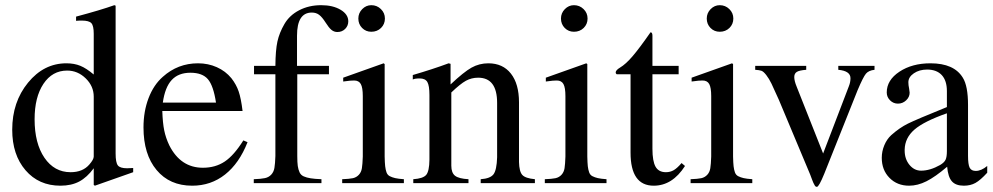

<svg xmlns="http://www.w3.org/2000/svg" viewBox="-20 -703 3811 737"><path d="M491.2 -58.1V-42L344.2 9.8L339.8 6.8V-57.1Q314 -22 283.9 -6.1Q253.9 9.8 211.9 9.8Q128.9 9.8 77.9 -49.6Q26.9 -108.9 26.9 -205.1Q26.9 -311.5 87.6 -385.7Q148.4 -460 234.9 -460Q265.1 -460 288.3 -450.4Q311.5 -440.9 339.8 -417V-573.2Q339.8 -604 330.8 -614Q321.8 -624 293.9 -624Q279.8 -624 272 -623V-639.2Q367.2 -664.6 418.9 -683.1L423.8 -681.2V-113.8Q423.8 -79.1 432.4 -68.1Q440.9 -57.1 467.8 -57.1Q478 -57.1 491.2 -58.1ZM339.8 -102.1V-332Q339.8 -372.1 309.1 -402.1Q278.3 -432.1 237.8 -432.1Q180.7 -432.1 146.7 -381.1Q112.8 -330.1 112.8 -245.1Q112.8 -152.8 150.6 -97.4Q188.5 -42 251 -42Q297.9 -42 323.2 -71.8Q339.8 -90.8 339.8 -102.1Z M914.1 -164.1 930.2 -157.2Q898.4 -76.2 844 -33.2Q789.6 9.8 717.8 9.8Q631.3 9.8 581.1 -50.3Q530.8 -110.4 530.8 -213.9Q530.8 -275.4 550.3 -326.4Q569.8 -377.4 605 -408.2Q662.6 -460 740.2 -460Q778.8 -460 812.3 -445.1Q845.7 -430.2 868.2 -402.8Q887.2 -378.4 896.2 -351.8Q905.3 -325.2 911.1 -276.9H603Q604.5 -231 610.4 -202.4Q616.2 -173.8 629.9 -145Q673.3 -59.1 758.8 -59.1Q807.1 -59.1 842.8 -83Q878.4 -106.9 914.1 -164.1ZM605 -309.1H809.1Q799.3 -374 778.1 -398.9Q756.8 -423.8 710.9 -423.8Q665 -423.8 639.2 -396Q613.3 -368.2 605 -309.1Z M1242.7 -450.2V-418H1121.1V-104Q1121.1 -79.6 1123 -65.9Q1125 -52.2 1129.9 -41.5Q1134.8 -30.8 1146 -25.9Q1157.2 -21 1172.4 -18.6Q1187.5 -16.1 1213.9 -15.1V0H954.1V-15.1Q982.4 -16.1 997.1 -19.3Q1011.7 -22.5 1021.2 -32.7Q1030.8 -43 1033.4 -58.6Q1036.1 -74.2 1037.1 -104V-418H955.1V-450.2H1037.1Q1037.6 -510.3 1044.9 -543.7Q1052.2 -577.1 1071.8 -610.8Q1091.3 -644.5 1128.7 -663.8Q1166 -683.1 1212.9 -683.1Q1257.8 -683.1 1287.4 -665.5Q1316.9 -647.9 1316.9 -621.1Q1316.9 -604 1304.9 -592Q1293 -580.1 1274.9 -580.1Q1262.2 -580.1 1252.2 -588.4Q1242.2 -596.7 1230 -616.2Q1216.3 -637.7 1204.8 -646.2Q1193.4 -654.8 1176.8 -654.8Q1120.1 -654.8 1120.1 -565.9V-450.2Z M1293.5 0V-15.1Q1320.8 -16.1 1334.5 -19Q1348.1 -22 1357.4 -32Q1366.7 -42 1369.1 -57.1Q1371.6 -72.3 1372.6 -102.1V-334Q1372.6 -366.7 1365 -380.4Q1357.4 -394 1339.4 -394Q1324.2 -394 1305.7 -391.1L1297.4 -390.1V-404.8L1452.6 -460L1456.5 -457V-102.1Q1457 -78.1 1458.5 -64.9Q1460 -51.8 1463.6 -41.5Q1467.3 -31.2 1476.3 -26.6Q1485.4 -22 1497.1 -19.3Q1508.8 -16.6 1530.3 -15.1V0ZM1405.3 -683.1Q1426.8 -683.1 1442.1 -668.2Q1457.5 -653.3 1457.5 -631.8Q1457.5 -610.4 1442.6 -595.7Q1427.7 -581.1 1405.3 -581.1Q1384.3 -581.1 1369.9 -595.7Q1355.5 -610.4 1355.5 -631.8Q1355.5 -652.8 1370.4 -668Q1385.3 -683.1 1405.3 -683.1Z M1566.4 0V-15.1Q1604 -17.6 1616 -31.7Q1627.9 -45.9 1628.4 -89.8V-337.9Q1628.4 -374.5 1620.4 -388.2Q1612.3 -401.9 1591.3 -401.9Q1572.3 -401.9 1564.5 -397.9V-415Q1641.6 -437.5 1702.1 -460L1709.5 -458V-378.9Q1760.3 -426.8 1790 -443.4Q1819.8 -460 1854.5 -460Q1910.2 -460 1941.2 -420.4Q1972.2 -380.9 1972.2 -310.1V-81.1Q1973.1 -44.4 1984.9 -31.5Q1996.6 -18.6 2033.2 -15.1V0H1825.2V-15.1Q1861.8 -17.6 1874.3 -33.9Q1886.7 -50.3 1888.2 -99.1V-308.1Q1888.2 -404.8 1815.4 -404.8Q1790 -404.8 1768.6 -393.1Q1747.1 -381.3 1712.4 -348.1V-66.9Q1712.4 -39.6 1726.8 -28.3Q1741.2 -17.1 1778.3 -15.1V0Z M2071.3 0V-15.1Q2098.6 -16.1 2112.3 -19Q2126 -22 2135.3 -32Q2144.5 -42 2147 -57.1Q2149.4 -72.3 2150.4 -102.1V-334Q2150.4 -366.7 2142.8 -380.4Q2135.3 -394 2117.2 -394Q2102.1 -394 2083.5 -391.1L2075.2 -390.1V-404.8L2230.5 -460L2234.4 -457V-102.1Q2234.9 -78.1 2236.3 -64.9Q2237.8 -51.8 2241.5 -41.5Q2245.1 -31.2 2254.2 -26.6Q2263.2 -22 2274.9 -19.3Q2286.6 -16.6 2308.1 -15.1V0ZM2183.1 -683.1Q2204.6 -683.1 2220 -668.2Q2235.4 -653.3 2235.4 -631.8Q2235.4 -610.4 2220.5 -595.7Q2205.6 -581.1 2183.1 -581.1Q2162.1 -581.1 2147.7 -595.7Q2133.3 -610.4 2133.3 -631.8Q2133.3 -652.8 2148.2 -668Q2163.1 -683.1 2183.1 -683.1Z M2585 -450.2V-418H2484.4V-131.8Q2484.4 -84.5 2496.3 -63.2Q2508.3 -42 2536.1 -42Q2552.7 -42 2566.2 -49.8Q2579.6 -57.6 2596.2 -77.1L2609.4 -65.9Q2561 9.8 2489.3 9.8Q2400.4 9.8 2400.4 -117.2V-418H2347.2Q2343.3 -420.4 2343.3 -424.8Q2343.3 -433.6 2360.4 -443.8Q2381.8 -456.5 2407.7 -486.6Q2433.6 -516.6 2477.1 -579.1Q2484.4 -579.1 2484.4 -565.9V-450.2Z M2630.9 0V-15.1Q2658.2 -16.1 2671.9 -19Q2685.5 -22 2694.8 -32Q2704.1 -42 2706.5 -57.1Q2709 -72.3 2710 -102.1V-334Q2710 -366.7 2702.4 -380.4Q2694.8 -394 2676.8 -394Q2661.6 -394 2643.1 -391.1L2634.8 -390.1V-404.8L2790 -460L2793.9 -457V-102.1Q2794.4 -78.1 2795.9 -64.9Q2797.4 -51.8 2801 -41.5Q2804.7 -31.2 2813.7 -26.6Q2822.8 -22 2834.5 -19.3Q2846.2 -16.6 2867.7 -15.1V0ZM2742.7 -683.1Q2764.2 -683.1 2779.5 -668.2Q2794.9 -653.3 2794.9 -631.8Q2794.9 -610.4 2780 -595.7Q2765.1 -581.1 2742.7 -581.1Q2721.7 -581.1 2707.3 -595.7Q2692.9 -610.4 2692.9 -631.8Q2692.9 -652.8 2707.8 -668Q2722.7 -683.1 2742.7 -683.1Z M3336.9 -450.2V-435.1Q3314.5 -432.6 3304 -420.2Q3293.5 -407.7 3272 -356.9L3144 -36.1Q3123.5 14.2 3115.7 14.2Q3109.9 14.2 3106.9 7.8Q3102.1 0 3097.7 -12.2Q3090.3 -31.7 3089.8 -33.2L2969.7 -319.8Q2950.7 -362.8 2941.4 -381.8Q2932.1 -400.9 2921.4 -414.8Q2910.6 -428.7 2902.6 -431.4Q2894.5 -434.1 2878.9 -435.1V-450.2H3074.7V-435.1Q3048.3 -433.1 3038.6 -427Q3028.8 -420.9 3028.8 -407.2Q3028.8 -392.6 3038.1 -370.1L3139.6 -113.8L3238.8 -373Q3244.6 -387.7 3244.6 -402.8Q3244.6 -430.7 3197.8 -435.1V-450.2Z M3769.5 -65.9V-40Q3743.2 -11.2 3724.1 -0.7Q3705.1 9.8 3679.7 9.8Q3648.9 9.8 3634 -6.8Q3619.1 -23.4 3615.7 -63Q3569.8 -23.9 3536.1 -7.1Q3502.4 9.8 3469.7 9.8Q3423.8 9.8 3394.3 -20.3Q3364.7 -50.3 3364.7 -97.2Q3364.7 -122.1 3374.5 -145.5Q3384.3 -168.9 3400.9 -184.1Q3432.6 -212.4 3465.1 -228.5Q3497.6 -244.6 3614.7 -292V-353Q3614.7 -393.6 3595 -414.8Q3575.2 -436 3538.6 -436Q3508.8 -436 3487.8 -421.6Q3466.8 -407.2 3466.8 -387.2Q3466.8 -376 3469.7 -362.8Q3471.7 -349.1 3471.7 -347.2Q3471.7 -330.6 3458.3 -317.9Q3444.8 -305.2 3426.8 -305.2Q3409.2 -305.2 3396.5 -317.9Q3383.8 -330.6 3383.8 -348.1Q3383.8 -395.5 3432.4 -427.7Q3481 -460 3551.8 -460Q3642.1 -460 3675.8 -404.8Q3695.8 -373 3695.8 -299.8V-105Q3695.8 -71.8 3702.1 -59.3Q3708.5 -46.9 3725.6 -46.9Q3746.6 -46.9 3769.5 -65.9ZM3614.7 -123V-268.1Q3526.9 -237.3 3490.2 -205.6Q3453.6 -173.8 3452.6 -128.9V-125Q3452.6 -92.8 3470.9 -70.3Q3489.3 -47.9 3515.6 -47.9Q3550.3 -47.9 3588.9 -69.8Q3604.5 -79.1 3609.6 -89.8Q3614.7 -100.6 3614.7 -123Z"/></svg>

Font: Accordance
Style: Regular
Weight: 400
Version: Version 1.1 (build May 11, 2018) Miklal Software Solutions, 